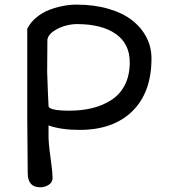

<svg xmlns="http://www.w3.org/2000/svg" viewBox="-20 -546 735 815"><path d="M95.7 -48.3V-424.3Q109.9 -451.7 135 -472.4Q160.2 -493.2 189.9 -504.4Q219.7 -515.6 248.8 -521Q277.8 -526.4 305.2 -526.4Q379.9 -526.4 440.7 -508.5Q501.5 -490.7 541 -459.7Q580.6 -428.7 601.8 -387.2Q623 -345.7 623 -297.9Q623 -153.8 542 -74.2Q460.9 5.4 317.9 5.4Q238.8 5.4 186 -13.7V24.4Q185.1 56.6 194.1 120.1Q203.1 183.6 203.1 210Q203.1 228 186.8 238.5Q170.4 249 150.9 249Q97.7 249 97.7 189Q97.7 175.3 97.2 131.6Q96.7 87.9 96.7 70.8ZM186 -98.1Q183.6 -76.2 274.9 -76.2Q328.1 -76.2 372.8 -87.4Q417.5 -98.6 453.6 -122.1Q489.7 -145.5 510.3 -186Q530.8 -226.6 530.8 -281.2Q530.8 -360.4 471.2 -402.1Q411.6 -443.8 305.7 -443.8Q284.2 -443.8 257.8 -436.8Q231.4 -429.7 208 -414.1Q184.6 -398.4 181.2 -378.4L180.2 -240.7Q180.2 -224.1 183.1 -159.7Z"/></svg>

Font: Short Stack
Style: Regular
Weight: 400
Designer: James Grieshaber
Foundry: James Grieshaber
Version: Version 1.002